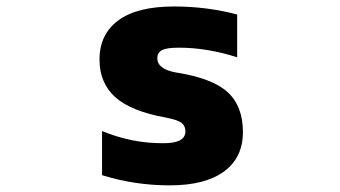

<svg xmlns="http://www.w3.org/2000/svg" viewBox="-20 -555 1040 587"><path d="M705.1 -510.7V-379.9Q613.3 -409.2 527.3 -409.2Q488.3 -409.2 474.6 -401.4Q460.9 -393.6 460.9 -377Q460.9 -344.7 514.6 -334Q628.9 -316.4 675.8 -273.4Q722.7 -230.5 722.7 -151.4Q722.7 -73.2 665 -30.8Q607.4 11.7 499 11.7Q391.6 11.7 292 -19.5V-154.3Q384.8 -116.2 480.5 -117.2Q546.9 -117.2 546.9 -153.3Q546.9 -169.9 535.2 -179.2Q523.4 -188.5 488.3 -195.3Q379.9 -214.8 332 -258.3Q284.2 -301.8 284.2 -373Q284.2 -450.2 341.8 -492.7Q399.4 -535.2 511.7 -535.2Q612.3 -535.2 705.1 -510.7Z"/></svg>

Font: GenEi Gothic M Heavy
Style: Regular
Weight: 800
Designer: o_tamon (Modified); [Source Han Sans]
Ryoko NISHIZUKA  (kana & ideographs); Paul D. Hunt (Latin, Greek & Cyrillic); Wenl
Version: Version 1.1a;Original Version 1.004